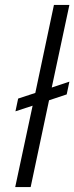

<svg xmlns="http://www.w3.org/2000/svg" viewBox="-20 -763 303 783"><path d="M42 0 113 -332 43 -309 54 -361 124 -384 200 -743H263L191 -406L263 -430L252 -378L180 -354L105 0Z"/></svg>

Font: Saira Thin Light
Style: Italic
Weight: 300
Italic angle: -12°
Version: Version 1.101